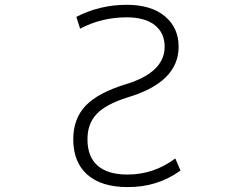

<svg xmlns="http://www.w3.org/2000/svg" viewBox="-20 -761 1040 792"><path d="M502.9 -689.5Q398.4 -689.5 310.5 -642.6L294.9 -691.4Q391.6 -741.2 502.9 -741.2Q603.5 -741.2 660.2 -693.8Q716.8 -646.5 716.8 -568.4Q716.8 -421.9 506.8 -359.4Q417 -331.1 378.9 -291Q340.8 -251 340.8 -186.5Q340.8 -114.3 382.8 -77.6Q424.8 -41 505.9 -41Q614.3 -41 703.1 -107.4L724.6 -57.6Q628.9 11.7 505.9 10.7Q398.4 10.7 340.3 -40.5Q282.2 -91.8 282.2 -186.5Q282.2 -271.5 333.5 -325.2Q384.8 -378.9 501 -414.1Q659.2 -462.9 659.2 -568.4Q659.2 -625 618.7 -657.2Q578.1 -689.5 502.9 -689.5Z"/></svg>

Font: GenEi Gothic M Light
Style: Regular
Weight: 300
Designer: o_tamon (Modified); [Source Han Sans]
Ryoko NISHIZUKA  (kana & ideographs); Paul D. Hunt (Latin, Greek & Cyrillic); Wenl
Version: Version 1.1a;Original Version 1.004